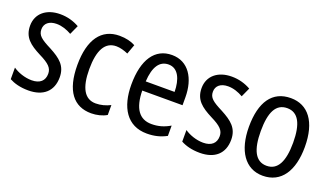

<svg xmlns="http://www.w3.org/2000/svg" viewBox="-57 -916 2219 1294"><g transform="rotate(20 1052.0 -268.5)"><path d="M345 -145C345 -228 296 -266 219 -307C144 -345 118 -365 118 -408C118 -450 150 -477 203 -477C241 -477 278 -464 311 -445L341 -511C300 -534 255 -547 204 -547C105 -547 38 -492 38 -405C38 -321 89 -283 167 -243C240 -207 264 -182 264 -141C264 -92 233 -62 173 -62C123 -62 72 -81 39 -104V-21C72 -3 117 10 175 10C281 10 345 -45 345 -145Z M626 10C665 10 706 0 736 -18V-89C704 -73 669 -63 632 -63C553 -63 513 -131 513 -266C513 -403 553 -473 633 -473C660 -473 691 -464 718 -452L743 -521C714 -537 675 -547 629 -547C500 -547 428 -448 428 -265C428 -80 500 10 626 10Z M1006 -546C884 -546 815 -445 815 -265C815 -102 883 10 1025 10C1079 10 1122 -1 1165 -24V-98C1121 -72 1080 -61 1033 -61C945 -61 900 -125 898 -252H1187V-308C1187 -444 1124 -546 1006 -546ZM1006 -478C1075 -478 1105 -407 1106 -318H899C905 -425 942 -478 1006 -478Z M1575 -145C1575 -228 1526 -266 1449 -307C1374 -345 1348 -365 1348 -408C1348 -450 1380 -477 1433 -477C1471 -477 1508 -464 1541 -445L1571 -511C1530 -534 1485 -547 1434 -547C1335 -547 1268 -492 1268 -405C1268 -321 1319 -283 1397 -243C1470 -207 1494 -182 1494 -141C1494 -92 1463 -62 1403 -62C1353 -62 1302 -81 1269 -104V-21C1302 -3 1347 10 1405 10C1511 10 1575 -45 1575 -145Z M2058 -269C2058 -450 1982 -547 1858 -547C1725 -547 1657 -446 1657 -269C1657 -98 1730 10 1856 10C1989 10 2058 -99 2058 -269ZM1742 -269C1742 -404 1777 -475 1858 -475C1937 -475 1974 -404 1974 -269C1974 -134 1937 -62 1858 -62C1778 -62 1742 -135 1742 -269Z"/></g></svg>

Font: Noto Sans Gujarati UI Condensed
Style: Regular
Weight: 400
Width: 3
Designer: Jelle Bosma - Monotype Design Team, Universal Thirst
Foundry: Monotype Imaging Inc.
Version: Version 2.106